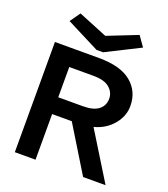

<svg xmlns="http://www.w3.org/2000/svg" viewBox="-146 -916 893 1020"><g transform="rotate(20 300.0 -406.0)"><path d="M57 0V-623H306Q429 -623 489.5 -572.5Q550 -522 550 -440Q550 -382 509.5 -334Q469 -286 404 -269L570 0H443L285 -258H174V0ZM174 -353H313Q373 -353 402 -376Q431 -399 431 -438Q431 -474 402 -499Q373 -524 311 -524H174ZM467 -812 507 -755 316 -659H279L92 -754L133 -812L297 -745Z"/></g></svg>

Font: Inconsolata Expanded Bold
Style: Regular
Weight: 700
Width: 7
Monospace: yes
Designer: Raph Levien, Cyreal, Brenton Simpson
Foundry: Raph Levien, Cyreal, Google
Version: Version 3.001; ttfautohint (v1.8.2.53-6de2)